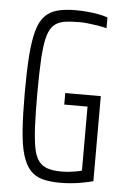

<svg xmlns="http://www.w3.org/2000/svg" viewBox="-52 -734 506 780"><g transform="rotate(5 201.5 -344.0)"><path d="M224 8Q181 8 151 0Q121 -8 101 -29.5Q81 -51 69 -90Q57 -129 52.5 -191.5Q48 -254 48 -344Q48 -433 52.5 -494.5Q57 -556 68 -596Q79 -636 99 -657.5Q119 -679 150 -687.5Q181 -696 225 -696Q247 -696 270.5 -694Q294 -692 316.5 -688Q339 -684 356 -678V-634Q337 -639 317 -642Q297 -645 278.5 -647Q260 -649 247 -649Q209 -649 183.5 -645Q158 -641 141 -626Q124 -611 115 -578.5Q106 -546 102.5 -489Q99 -432 99 -344Q99 -267 101.5 -213Q104 -159 110.5 -124.5Q117 -90 131 -71.5Q145 -53 167.5 -45.5Q190 -38 223 -38Q239 -38 254 -39.5Q269 -41 283 -43.5Q297 -46 307 -49V-310H212V-357H357V-10Q337 -5 313.5 -0.5Q290 4 267 6Q244 8 224 8Z"/></g></svg>

Font: Saira ExtraCondensed Light
Style: Regular
Weight: 300
Width: 2
Designer: Hector Gatti with collaboration of the Omnibus-Type team
Foundry: Omnibus-Type
Version: Version 1.101